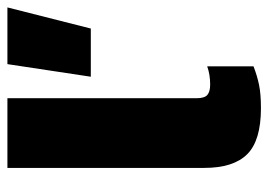

<svg xmlns="http://www.w3.org/2000/svg" viewBox="-123 -591 724 518"><g transform="rotate(-90 239.0 -332.0)"><path d="M206 10Q119 10 82 -27Q45 -64 45 -143V-674H233V-164Q233 -142 242 -134.5Q251 -127 270 -127Q283 -127 295.5 -129Q308 -131 319 -135V-10Q293 0 268.5 5Q244 10 206 10ZM291 -449 325 -674H478L421 -449Z"/></g></svg>

Font: Kanit
Style: Bold
Weight: 700
Designer: Katatrad Team
Foundry: CadsonDemak
Version: Version 2.000; ttfautohint (v1.8.3)